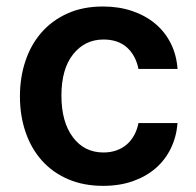

<svg xmlns="http://www.w3.org/2000/svg" viewBox="-20 -573 617 603"><path d="M42.6 -270.6Q42.6 -329.5 59.7 -380.9Q76.7 -432.2 109.7 -470.3Q142.8 -508.5 191.4 -530.5Q240.1 -552.6 303.3 -552.6Q353.3 -552.6 394.9 -538.5Q436.4 -524.5 467.2 -498.9Q497.9 -473.4 516.2 -437.1Q534.4 -400.9 537.6 -356.5H414.8Q406.2 -399.5 378.4 -424.2Q350.5 -448.9 305 -448.9Q246.4 -448.9 209.5 -402.3Q172.9 -356.2 172.9 -272.7Q172.9 -189.6 209.2 -141.7Q245 -94.1 305 -94.1Q326.3 -94.1 344.6 -100.3Q362.9 -106.5 377 -118.3Q391 -130 400.7 -147.2Q410.5 -164.4 414.8 -186.4H537.6Q534.1 -143.1 516.5 -106.9Q498.9 -70.7 468.8 -44.6Q438.6 -18.5 397 -3.9Q355.5 10.7 304 10.7Q242.2 10.7 193.7 -10.3Q145.2 -31.2 111.7 -68.7Q78.1 -106.2 60.4 -157.8Q42.6 -209.5 42.6 -270.6Z"/></svg>

Font: Inter P Semi Bold
Style: Regular
Weight: 600
Designer: Rasmus Andersson
Foundry: rsms
Version: Version 3.018;git-588b23468